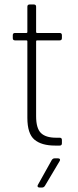

<svg xmlns="http://www.w3.org/2000/svg" viewBox="-20 -649 346 856"><path d="M246 -469H145Q141 -469 141 -465V-131Q141 -77 162.5 -56Q184 -35 230 -35H246Q256 -35 256 -25V-10Q256 0 246 0H225Q165 0 133.5 -26.5Q102 -53 102 -124V-465Q102 -469 98 -469H47Q37 -469 37 -479V-492Q37 -502 47 -502H98Q102 -502 102 -506V-619Q102 -629 112 -629H131Q141 -629 141 -619V-506Q141 -502 145 -502H246Q256 -502 256 -492V-479Q256 -469 246 -469ZM149 175 211 64Q216 57 223 57H239Q245 57 247 60.5Q249 64 246 69L180 180Q175 187 168 187H156Q150 187 148 183.5Q146 180 149 175Z"/></svg>

Font: Barlow Semi Condensed ExLight
Style: Regular
Weight: 275
Width: 4
Designer: Jeremy Tribby
Foundry: Tribby Type
Version: Version 1.408